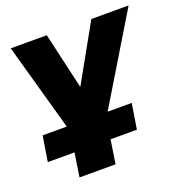

<svg xmlns="http://www.w3.org/2000/svg" viewBox="-122 -601 852 891"><g transform="rotate(-20 304.0 -156.0)"><path d="M121 180 139 63H7L27 -62H160L155 -30L26 -492H204L278 -170H244L424 -492H608L333 -37L336 -62H467L447 63H317L299 180Z"/></g></svg>

Font: Nunito Sans 12pt Black
Style: Italic
Weight: 900
Italic angle: -9°
Designer: Vernon Adams
Foundry: Vernon Adams
Version: Version 3.101;gftools[0.9.27]